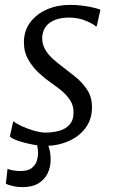

<svg xmlns="http://www.w3.org/2000/svg" viewBox="-20 -588 464 787"><path d="M376.5 -480H372.5Q362.5 -490 331.2 -503Q300 -516 263 -516Q232.5 -516 208.5 -507.5Q184.5 -499 170 -481.8Q155.5 -464.5 153 -438Q151.5 -409.5 164.5 -386.5Q177.5 -363.5 198.2 -345.2Q219 -327 240 -311.5Q263.5 -293.5 290.8 -271.5Q318 -249.5 337.5 -219.8Q357 -190 357 -148.5Q357 -98.5 330.2 -63Q303.5 -27.5 259.5 -8.8Q215.5 10 163.5 10Q142.5 10 112.2 4.2Q82 -1.5 56 -10.2Q30 -19 20.5 -28.5L34 -90H36.5Q48.5 -80 72 -69.5Q95.5 -59 121.5 -51.8Q147.5 -44.5 167 -44.5Q194.5 -44.5 220.8 -51.2Q247 -58 264.2 -76.2Q281.5 -94.5 281.5 -128Q281.5 -157 266 -179.5Q250.5 -202 228 -219.8Q205.5 -237.5 184.5 -252Q165.5 -265 140.5 -287.8Q115.5 -310.5 96.8 -342.2Q78 -374 78 -414Q78 -462 104 -496.5Q130 -531 172.8 -549.5Q215.5 -568 266.5 -568Q292.5 -568 318 -564.8Q343.5 -561.5 363.2 -556.8Q383 -552 391.5 -548ZM146.5 -12.5 169 -10.5Q177 2.5 182.2 22Q187.5 41.5 187.5 67.5Q187.5 97 175.2 122.5Q163 148 137.5 163.5Q112 179 72 179Q51.5 179 32.5 174.8Q13.5 170.5 4 164.5L11 104Q17.5 107.5 32.2 110.2Q47 113 63.5 113Q95.5 113 111 100Q126.5 87 131.2 70.2Q136 53.5 136 43Q136 25 133.2 12.2Q130.5 -0.5 126.5 -10.5Z"/></svg>

Font: Merriweather 7pt Light
Style: Italic
Weight: 300
Italic angle: -7.8°
Designer: Eben Sorkin
Foundry: Eben Sorkin
Version: Version 2.200;gftools[0.9.31]